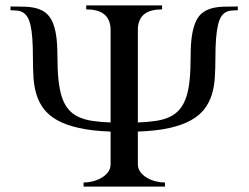

<svg xmlns="http://www.w3.org/2000/svg" viewBox="-20 -692 922 712"><path d="M861.8 -653.8V-668Q833.5 -668 809.3 -667.2Q785.2 -666.5 765.9 -661.4Q746.6 -656.2 731.7 -645.3Q716.8 -634.3 707 -613.8Q697.3 -593.3 692.1 -562Q687 -530.8 687 -484.9Q687 -434.1 683.3 -396.5Q679.7 -358.9 670.7 -332Q661.6 -305.2 647 -287.4Q632.3 -269.5 610.6 -259Q588.9 -248.5 559.3 -243.9Q529.8 -239.3 491.2 -237.8V-581.1Q491.2 -601.6 497.6 -616.2Q503.9 -630.9 515.6 -639.9Q527.3 -648.9 543.9 -653.1Q560.5 -657.2 581.1 -657.2V-671.9H299.8V-657.2Q320.3 -657.2 336.9 -653.1Q353.5 -648.9 365.2 -639.9Q377 -630.9 383.5 -616.2Q390.1 -601.6 390.1 -581.1V-237.8Q351.1 -239.3 321.5 -243.9Q292 -248.5 270 -259Q248 -269.5 233.2 -287.4Q218.3 -305.2 209.5 -332Q200.7 -358.9 196.8 -396.5Q192.9 -434.1 192.9 -484.9Q192.9 -530.8 188 -562Q183.1 -593.3 173.1 -613.8Q163.1 -634.3 148.4 -645.3Q133.8 -656.2 114.5 -661.4Q95.2 -666.5 71.3 -667.2Q47.4 -668 19 -668V-653.8Q32.7 -653.8 44.2 -652.6Q55.7 -651.4 64.9 -646Q74.2 -640.6 81.3 -629.6Q88.4 -618.7 93 -598.9Q97.7 -579.1 99.9 -549.1Q102.1 -519 102.1 -476.1Q102.1 -438.5 104.2 -404.3Q106.4 -370.1 115.5 -340.8Q124.5 -311.5 142.8 -287.6Q161.1 -263.7 193.1 -245.8Q225.1 -228 273.2 -217.3Q321.3 -206.5 390.1 -204.1V-83Q390.1 -66.4 380.6 -53.7Q371.1 -41 356.2 -32.5Q341.3 -23.9 323.7 -19.5Q306.2 -15.1 290 -15.1V0H591.8V-15.1Q575.7 -15.1 557.9 -19.5Q540 -23.9 525.4 -32.5Q510.7 -41 501 -53.7Q491.2 -66.4 491.2 -83V-204.1Q560.1 -206.5 607.9 -217.3Q655.8 -228 687.7 -245.8Q719.7 -263.7 738 -287.6Q756.3 -311.5 765.4 -340.8Q774.4 -370.1 776.6 -404.3Q778.8 -438.5 778.8 -476.1Q778.8 -519 781.2 -549.1Q783.7 -579.1 788.3 -598.9Q793 -618.7 799.8 -629.6Q806.6 -640.6 815.9 -646Q825.2 -651.4 836.7 -652.6Q848.1 -653.8 861.8 -653.8Z"/></svg>

Font: Galatia SIL
Style: Regular
Weight: 400
Designer: Development by SIL's NRSI team
Version: Version 2.1